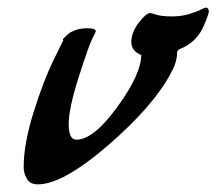

<svg xmlns="http://www.w3.org/2000/svg" viewBox="-20 -439 567 503"><path d="M79 44Q59 44 50.5 29.5Q42 15 42 -1Q42 -62 68 -145Q94 -228 120 -281L146 -334Q142 -334 149.5 -341.5Q157 -349 164 -354Q184 -365 207.5 -365Q231 -365 231 -357Q231 -355 222 -338Q213 -321 186.5 -238Q160 -155 160 -114Q160 -73 180 -73Q225 -73 287.5 -159Q350 -245 350 -295Q324 -305 324 -329.5Q324 -354 343.5 -379.5Q363 -405 374 -405Q375 -405 389.5 -400.5Q404 -396 429.5 -396Q455 -396 475 -402Q495 -408 505.5 -413.5Q516 -419 519 -419Q527 -419 527 -409Q527 -404 520 -386Q513 -368 506 -356Q486 -324 452 -311Q444 -307 444 -302Q444 -277 429 -250Q384 -163 264.5 -59.5Q145 44 79 44Z"/></svg>

Font: Condiment
Style: Regular
Weight: 400
Designer: Angel Koziupa, Alejandro Paul
Foundry: Angel Koziupa, Alejandro Paul
Version: Version 1.001